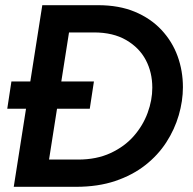

<svg xmlns="http://www.w3.org/2000/svg" viewBox="-20 -720 745 740"><path d="M170 -301 187 -406H342L326 -301ZM8 -301 24 -406H127L111 -301ZM33 0 143 -700H358Q439 -700 500 -674.5Q561 -649 602.5 -604.5Q644 -560 664.5 -503.5Q685 -447 685 -384Q685 -331 669 -276Q653 -221 621 -171.5Q589 -122 540 -83.5Q491 -45 424.5 -22.5Q358 0 273 0ZM169 -105H281Q352 -105 406 -130Q460 -155 495.5 -195.5Q531 -236 549 -285Q567 -334 567 -382Q567 -441 542 -488.5Q517 -536 466.5 -565.5Q416 -595 342 -595H246Z"/></svg>

Font: MuseoModerno Thin Medium
Style: Italic
Weight: 500
Italic angle: -9°
Version: Version 1.003